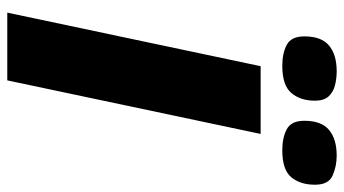

<svg xmlns="http://www.w3.org/2000/svg" viewBox="-234 -734 968 541"><g transform="rotate(90 250.5 -464.0)"><path d="M16.1 0 167 -713.9H357.9L207 0ZM403.8 -774.9Q368.2 -774.9 344.5 -787.6Q320.8 -800.3 320.8 -836.9Q320.8 -885.3 346.7 -906.7Q372.6 -928.2 418.9 -928.2Q449.2 -928.2 475.1 -916.7Q501 -905.3 501 -867.2Q501 -825.7 480 -800.3Q459 -774.9 403.8 -774.9ZM166 -774.9Q130.4 -774.9 106.7 -787.6Q83 -800.3 83 -836.9Q83 -885.3 108.9 -906.7Q134.8 -928.2 181.2 -928.2Q201.2 -928.2 220.2 -923.6Q239.3 -918.9 251.7 -905.8Q264.2 -892.6 264.2 -867.2Q264.2 -825.7 242.4 -800.3Q220.7 -774.9 166 -774.9Z"/></g></svg>

Font: Open Sans ExtraBold
Style: Italic
Weight: 800
Italic angle: -12°
Designer: Monotype Design Team
Foundry: Monotype Imaging Inc.
Version: Version 3.000; ttfautohint (v1.8.4)